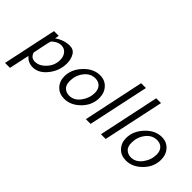

<svg xmlns="http://www.w3.org/2000/svg" viewBox="-53 -1338 2150 2150"><g transform="rotate(45 1021.5 -263.5)"><path d="M40 194.8 175.8 -444.8H251L241.2 -396Q326.2 -455.1 418 -455.1Q478 -455.1 506.6 -406Q535.2 -356.9 535.2 -293.9Q535.2 -175.8 461.2 -82.3Q387.2 11.2 292 11.2Q218.8 11.2 169.9 -45.9L118.2 194.8ZM185.1 -117.2Q185.1 -99.1 205.6 -75Q226.1 -50.8 266.1 -50.8Q335.9 -50.8 395 -115.5Q454.1 -180.2 454.1 -265.1Q454.1 -320.3 424.6 -355.7Q395 -391.1 348.1 -391.1Q309.1 -391.1 275.1 -370.1Q241.2 -349.1 231.9 -333Q228 -326.2 206.5 -223.6Q185.1 -121.1 185.1 -117.2Z M615.2 -168.9Q615.2 -278.8 700.9 -369.9Q786.6 -460.9 891.6 -460.9Q968.8 -460.9 1017.1 -408Q1065.4 -355 1065.4 -273.9Q1065.4 -161.1 980.5 -75Q895.5 11.2 791.5 11.2Q713.4 11.2 664.3 -39.8Q615.2 -90.8 615.2 -168.9ZM695.3 -175.8Q695.3 -109.9 728.8 -81.5Q762.2 -53.2 805.7 -53.2Q883.8 -53.2 936.5 -125Q989.3 -196.8 989.3 -279.8Q989.3 -335 959.2 -366.9Q929.2 -398.9 878.4 -398.9Q799.3 -398.9 747.3 -330.8Q695.3 -262.7 695.3 -175.8Z M1125.5 0 1278.3 -722.2H1354.5L1200.2 0Z M1364.3 0 1517.1 -722.2H1593.3L1439 0Z M1592.8 -168.9Q1592.8 -278.8 1678.5 -369.9Q1764.2 -460.9 1869.1 -460.9Q1946.3 -460.9 1994.6 -408Q2043 -355 2043 -273.9Q2043 -161.1 1958 -75Q1873 11.2 1769 11.2Q1690.9 11.2 1641.8 -39.8Q1592.8 -90.8 1592.8 -168.9ZM1672.9 -175.8Q1672.9 -109.9 1706.3 -81.5Q1739.7 -53.2 1783.2 -53.2Q1861.3 -53.2 1914.1 -125Q1966.8 -196.8 1966.8 -279.8Q1966.8 -335 1936.8 -366.9Q1906.7 -398.9 1856 -398.9Q1776.9 -398.9 1724.9 -330.8Q1672.9 -262.7 1672.9 -175.8Z"/></g></svg>

Font: CMU Sans Serif
Style: Oblique
Weight: 500
Italic angle: -12°
Version: Version 0.7.0